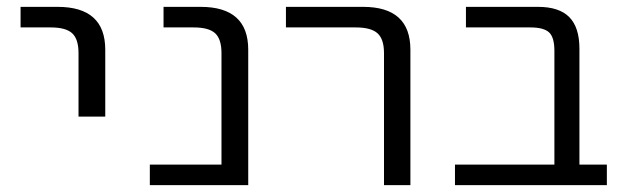

<svg xmlns="http://www.w3.org/2000/svg" viewBox="-20 -540 1840 560"><path d="M40 -460V-520H148Q287 -520 287 -395V-200H209V-385Q209 -426 190.5 -443Q172 -460 128 -460Z M626 -385Q626 -426 607.5 -443Q589 -460 545 -460H457V-520H565Q704 -520 704 -395V0H417V-60H626Z M814 -460V-520H1039Q1177 -520 1177 -395V0H1100V-385Q1100 -426 1081 -443Q1062 -460 1018 -460Z M1597 -392Q1597 -431 1581.5 -445.5Q1566 -460 1527 -460H1339V-520H1549Q1611 -520 1640.5 -490Q1670 -460 1670 -398V-60H1750V0H1307V-60H1597Z"/></svg>

Font: M PLUS 1p
Style: Regular
Weight: 400
Version: Version 1.062